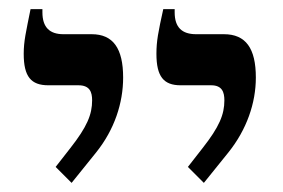

<svg xmlns="http://www.w3.org/2000/svg" viewBox="-20 -667 621 421"><path d="M427 -266 481 -333C521 -383 541 -441 541 -497C541 -561 519 -592 471 -592H410C379 -592 363 -607 363 -640V-647H338C327 -597 323 -577 323 -549C323 -499 339 -480 376 -480H443C467 -480 472 -465 472 -447C472 -416 461 -389 424 -342L392 -301ZM137 -266 191 -333C231 -383 250 -441 250 -497C250 -561 228 -592 181 -592H119C89 -592 73 -607 73 -640V-647H47C37 -597 32 -577 32 -549C32 -499 48 -480 86 -480H152C177 -480 182 -465 182 -447C182 -416 171 -389 134 -342L102 -301Z"/></svg>

Font: Noto Serif Hebrew SemiCondensed Medium
Style: Regular
Weight: 500
Width: 4
Designer: Monotype Design Team
Foundry: Monotype Imaging Inc.
Version: Version 2.004